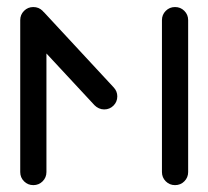

<svg xmlns="http://www.w3.org/2000/svg" viewBox="-20 -539 607 559"><path d="M77 -518.5Q93 -518.5 104.1 -507.4Q115.2 -496.3 115.2 -480.4V-38.1Q115.2 -22.2 104.1 -11.1Q93 0 77 0Q61.1 0 50 -11.1Q38.9 -22.2 38.9 -38.1V-480.4Q38.9 -496.3 50 -507.4Q61.1 -518.5 77 -518.5ZM321.5 -258.5Q321.5 -242.6 310.4 -231.5Q299.3 -220.4 283.3 -220.4Q275.2 -220.4 268 -223.7Q260.7 -227 255.2 -232.6L52.2 -451.1Q41.9 -462.2 41.9 -477.4Q41.9 -493.3 53.1 -504.4Q64.4 -515.6 80 -515.6Q88.1 -515.6 95.4 -512.2Q102.6 -508.9 108.1 -503.3L311.1 -284.4Q321.5 -273.3 321.5 -258.5ZM489.6 -518.5Q505.6 -518.5 516.7 -507.4Q527.8 -496.3 527.8 -480.4V-38.1Q527.8 -22.2 516.7 -11.1Q505.6 0 489.6 0Q473.7 0 462.6 -11.1Q451.5 -22.2 451.5 -38.1V-480.4Q451.5 -496.3 462.6 -507.4Q473.7 -518.5 489.6 -518.5Z"/></svg>

Font: 26F Galaxy Hebrew
Style: Bold
Weight: 700
Designer: C₂₉H₂₅N₃O₅
Version: Version 1.000